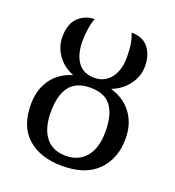

<svg xmlns="http://www.w3.org/2000/svg" viewBox="-133 -829 862 945"><g transform="rotate(20 298.0 -357.0)"><path d="M50 -223Q50 -302 89 -355.5Q128 -409 197 -429Q144 -449 113 -492.5Q82 -536 82 -588Q82 -657 117.5 -690.5Q153 -724 202 -724Q193 -704 187.5 -669.5Q182 -635 182 -602Q182 -533 211 -492.5Q240 -452 298 -452Q352 -452 383.5 -493Q415 -534 415 -601Q415 -679 395 -724Q454 -724 484 -687Q514 -650 514 -589Q514 -538 481.5 -494Q449 -450 395 -429Q465 -409 505.5 -355Q546 -301 546 -222Q546 -119 483 -54.5Q420 10 298 10Q184 10 117 -48.5Q50 -107 50 -223ZM441 -221Q441 -309 407.5 -354.5Q374 -400 299 -400Q224 -400 189.5 -354.5Q155 -309 155 -221Q155 -136 191.5 -89.5Q228 -43 298 -43Q364 -43 402.5 -89Q441 -135 441 -221Z"/></g></svg>

Font: Noto Serif Narrow
Style: Regular
Weight: 400
Width: 4
Designer: Monotype Design Team
Foundry: Monotype Imaging Inc.
Version: Version 1.001